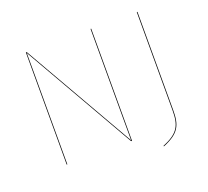

<svg xmlns="http://www.w3.org/2000/svg" viewBox="-130 -841 1188 1094"><g transform="rotate(-20 464.5 -294.0)"><path d="M525.4 -680.1H521.4V-142.9C521.4 -98.2 521.6 -45.3 521.7 -4.4L134.8 -680.1H129.3V0H133.3V-565.2C133.3 -617.4 133.2 -651.6 133 -675.8L519.9 0H525.4ZM805.8 -680.1H801.7V-85.4C801.7 5.8 782.4 48.1 684 88.4L685.6 91.9C786.4 50.3 805.8 7.6 805.8 -85.2Z"/></g></svg>

Font: Fira Sans Four
Style: Regular
Weight: 100
Designer: Carrois Corporate & Edenspiekermann AG
Foundry: Carrois Corporate GbR & Edenspiekermann AG
Version: Version 4.203;PS 004.203;hotconv 1.0.88;makeotf.lib2.5.64775